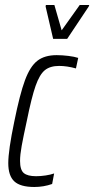

<svg xmlns="http://www.w3.org/2000/svg" viewBox="-20 -738 376 766"><path d="M13 -87Q13 -138 37 -253Q59 -362 79.5 -417.5Q100 -473 129 -495.5Q158 -518 206 -518Q228 -518 252.5 -515Q277 -512 292 -507L283 -465Q247 -475 216 -475Q180 -475 159 -458Q138 -441 122 -395.5Q106 -350 87 -256Q73 -192 66.5 -156Q60 -120 60 -96Q60 -60 75 -47.5Q90 -35 124 -35Q142 -35 162 -38Q182 -41 196 -46L188 -4Q154 8 117 8Q61 8 37 -14.5Q13 -37 13 -87ZM192 -583 162 -712 163 -718H197L226 -617L298 -718H336L334 -712L248 -583Z"/></svg>

Font: Saira Ultra Condensed Light
Style: Italic
Weight: 300
Width: 1
Italic angle: -12°
Designer: Hector Gatti with collaboration of the Omnibus-Type team
Foundry: Omnibus-Type
Version: Version 1.001; ttfautohint (v1.8)